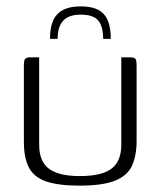

<svg xmlns="http://www.w3.org/2000/svg" viewBox="-20 -579 503 603"><path d="M233 -559Q269 -559 289.5 -547.5Q310 -536 319 -513.5Q328 -491 328 -457H304Q304 -495 289 -514Q274 -533 233 -533Q196 -533 178.5 -514Q161 -495 161 -457H137Q137 -491 146.5 -513.5Q156 -536 177.5 -547.5Q199 -559 233 -559ZM103 -399V-125Q103 -71 134.5 -48.5Q166 -26 230 -26Q300 -26 330.5 -49.5Q361 -73 361 -125V-399Q362 -399 365.5 -399Q369 -399 373 -399Q377 -399 381 -399Q385 -399 386 -399Q396 -399 400.5 -397.5Q405 -396 407 -391Q409 -386 409 -375V-137Q409 -90 394.5 -58.5Q380 -27 341 -11.5Q302 4 229 4Q164 4 125.5 -9Q87 -22 71 -52.5Q55 -83 55 -134V-375Q55 -389 59 -394Q63 -399 75 -399Q82 -399 88.5 -399Q95 -399 103 -399Z"/></svg>

Font: Genos Light
Style: Regular
Weight: 300
Designer: Robert E. Leuschke
Foundry: Robert E. Leuschke
Version: Version 1.010